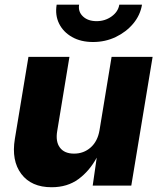

<svg xmlns="http://www.w3.org/2000/svg" viewBox="-20 -787 677 814"><path d="M198.7 6.8Q112.8 6.8 70.3 -49.6Q27.8 -106 43 -198.2L100.6 -545.9H274.4L222.7 -232.4Q214.8 -187 233.9 -161.4Q252.9 -135.7 293.9 -135.7Q335 -135.7 364.5 -161.9Q394 -188 401.9 -234.9L453.1 -545.9H627L536.6 0H373L390.1 -118.7Q359.4 -62 312.5 -27.6Q265.6 6.8 198.7 6.8ZM374.5 -608.9Q322.8 -608.9 285.4 -630.1Q248 -651.4 230.5 -687Q212.9 -722.7 220.2 -767.1H315.4Q310.5 -737.3 331.8 -717.3Q353 -697.3 389.6 -697.3Q425.3 -697.3 453.1 -717.3Q481 -737.3 485.8 -767.1H582Q574.7 -722.7 544.9 -687Q515.1 -651.4 470.7 -630.1Q426.3 -608.9 374.5 -608.9Z"/></svg>

Font: Inter Extra Bold
Style: Italic
Weight: 800
Italic angle: -9.39999°
Designer: Rasmus Andersson
Foundry: rsms
Version: Version 4.000;git-3c8e0fc